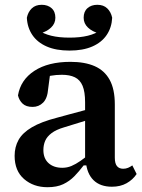

<svg xmlns="http://www.w3.org/2000/svg" viewBox="-20 -766 594 801"><path d="M178 15Q120 15 80.5 -19Q41 -53 41 -116Q41 -153 57.5 -182.5Q74 -212 113 -235Q152 -258 218 -275Q246 -283 273 -290Q300 -297 327 -304.5Q354 -312 381 -318V-276Q348 -266 314.5 -255.5Q281 -245 248 -235Q214 -225 195 -210.5Q176 -196 168.5 -178.5Q161 -161 161 -140Q161 -105 182.5 -85.5Q204 -66 240 -66Q260 -66 278 -73.5Q296 -81 316 -95Q336 -109 363 -131L369 -76H329Q310 -51 290 -30.5Q270 -10 243.5 2.5Q217 15 178 15ZM447 13Q398 13 370 -14.5Q342 -42 338 -94L335 -96V-339Q335 -383 324.5 -408Q314 -433 292.5 -443.5Q271 -454 238 -454Q214 -454 191.5 -450Q169 -446 145 -437L192 -480L181 -396Q178 -356 160 -338Q142 -320 116 -320Q89 -320 74.5 -333.5Q60 -347 55 -368Q66 -433 123.5 -470.5Q181 -508 274 -508Q334 -508 375 -490Q416 -472 437.5 -433Q459 -394 459 -330V-108Q459 -84 468 -73Q477 -62 494 -62Q505 -62 514.5 -66Q524 -70 532 -76L550 -40Q534 -16 508 -1.5Q482 13 447 13ZM270 -555Q214 -555 175 -572Q136 -589 115 -620Q94 -651 92 -692Q97 -716 112.5 -731Q128 -746 154 -746Q179 -746 195 -732Q211 -718 211 -692Q211 -668 193 -651Q175 -634 148 -627L137 -642Q161 -625 193.5 -617Q226 -609 270 -609Q314 -609 346.5 -617Q379 -625 403 -642L392 -627Q365 -634 347 -651Q329 -668 329 -692Q329 -718 345 -732Q361 -746 386 -746Q412 -746 427.5 -731Q443 -716 448 -692Q446 -651 425 -620Q404 -589 365 -572Q326 -555 270 -555Z"/></svg>

Font: Source Serif 4 SemiBold
Style: Regular
Weight: 600
Designer: Frank Grießhammer
Foundry: Adobe Systems Incorporated
Version: Version 4.004;hotconv 1.0.116;makeotfexe 2.5.65601